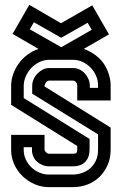

<svg xmlns="http://www.w3.org/2000/svg" viewBox="-20 -773 503 793"><path d="M78 -368 350 -199V-155Q350 -124 332.5 -105Q315 -86 280 -86H182Q168 -86 155 -91.5Q142 -97 132 -106Q123 -114 117.5 -127Q112 -140 112 -153V-165H78V-153Q78 -133 86.5 -114.5Q95 -96 109.5 -82Q124 -68 143 -60Q162 -52 182 -52H280Q298 -52 317 -58Q336 -64 351 -76.5Q366 -89 375.5 -108.5Q385 -128 385 -155V-218L113 -386V-418Q113 -432 118.5 -445Q124 -458 134 -468.5Q144 -479 156.5 -485.5Q169 -492 183 -492H281Q296 -492 308.5 -486Q321 -480 330.5 -469.5Q340 -459 345.5 -446Q351 -433 351 -420V-410H385V-420Q385 -441 376.5 -460.5Q368 -480 353.5 -494.5Q339 -509 320.5 -517.5Q302 -526 281 -526H183Q162 -526 142.5 -516.5Q123 -507 109 -492Q95 -477 86.5 -457.5Q78 -438 78 -418ZM233 -578 359 -650 342 -679 233 -617 120 -681 103 -652ZM326 -571Q362 -558 388 -534Q411 -513 424 -481.5Q437 -450 437 -420V-358H299V-420Q299 -427 294 -433.5Q289 -440 281 -440H183Q175 -440 169.5 -432Q164 -424 164 -418V-416L437 -246V-155Q437 -120 424.5 -91.5Q412 -63 391 -42.5Q370 -22 341.5 -11Q313 0 280 0H182Q151 0 122.5 -12.5Q94 -25 72.5 -46Q51 -67 38.5 -95Q26 -123 26 -153V-216H164V-153Q166 -148 171.5 -143Q177 -138 182 -138H280Q292 -138 295.5 -141.5Q299 -145 299 -155V-170L26 -340V-418Q26 -443 34.5 -467Q43 -491 58 -511.5Q73 -532 94 -547.5Q115 -563 139 -571L32 -633L101 -753L232 -677L361 -751L430 -631Z"/></svg>

Font: Aurach Bi
Style: Regular
Weight: 400
Designer: Peter Wiegel
Foundry: Peter Wiegel
Version: Version 1.002